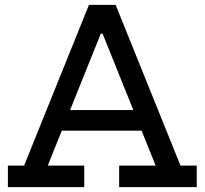

<svg xmlns="http://www.w3.org/2000/svg" viewBox="-20 -772 844 792"><path d="M604 -318V-233H203V-318ZM724.5 -89H791.5V0H471.5V-89H622L387 -673.5L446.5 -633H352.5L412 -673.5L177 -89H327.5V0H12.5V-89H79.5L347 -752H457Z"/></svg>

Font: Hepta Slab Medium
Style: Regular
Weight: 500
Designer: Michael LaGattuta
Foundry: Michael LaGattuta
Version: Version 1.102